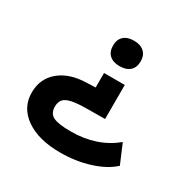

<svg xmlns="http://www.w3.org/2000/svg" viewBox="-165 -676 1070 1073"><g transform="rotate(30 370.5 -140.0)"><path d="M346.2 -180.2V-273.9H480V-54.2L362.8 -53.2Q299.3 -52.7 264.9 -44.9Q230.5 -37.1 216.3 -20.5Q202.1 -3.9 202.1 25.9Q202.1 68.8 233.9 85.4Q265.6 102.1 348.1 102.1Q515.6 102.1 629.9 7.8L682.1 130.9Q631.8 178.2 543.7 206.1Q455.6 233.9 356 233.9Q215.8 233.9 133.3 176.5Q50.8 119.1 50.8 22Q50.8 -66.9 114.7 -120.8Q178.7 -174.8 288.1 -178.2ZM336.4 -492.9Q313 -471.7 313 -432.1Q313 -392.6 336.4 -371.3Q359.9 -350.1 401.9 -350.1Q443.8 -350.1 467.5 -371.3Q491.2 -392.6 491.2 -432.1Q491.2 -471.7 467.5 -492.9Q443.8 -514.2 401.9 -514.2Q359.9 -514.2 336.4 -492.9Z"/></g></svg>

Font: Messapia Bold
Style: Regular
Weight: 400
Designer: Luca Marsano
Foundry: Collletttivo
Version: Version 1.000;FEAKit 1.0